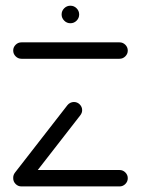

<svg xmlns="http://www.w3.org/2000/svg" viewBox="-20 -669 506 689"><path d="M438.5 -29.6Q438.5 -17.4 429.8 -8.7Q421.1 0 408.9 0H57Q44.8 0 36.1 -8.7Q27.4 -17.4 27.4 -29.6Q27.4 -41.5 36.1 -50.2Q44.8 -58.9 57 -58.9H408.9Q421.1 -58.9 429.8 -50.2Q438.5 -41.5 438.5 -29.6ZM57 -2.2Q44.8 -2.2 36.1 -10.9Q27.4 -19.6 27.4 -31.5Q27.4 -41.5 34.1 -50L222.2 -291.9Q226.3 -297 232.4 -300Q238.5 -303 245.2 -303Q257.4 -303 266.1 -294.3Q274.8 -285.6 274.8 -273.7Q274.8 -263.7 268.1 -255.2L80 -13.3Q75.9 -8.1 69.8 -5.2Q63.7 -2.2 57 -2.2ZM438.5 -487.4Q438.5 -475.6 429.8 -466.9Q421.1 -458.1 408.9 -458.1H57Q44.8 -458.1 36.1 -466.9Q27.4 -475.6 27.4 -487.8Q27.4 -499.6 36.1 -508.3Q44.8 -517 57 -517H408.9Q421.1 -517 429.8 -508.3Q438.5 -499.6 438.5 -487.4ZM201.1 -617Q201.1 -630 210.4 -639.3Q219.6 -648.5 232.6 -648.5Q245.6 -648.5 254.8 -639.3Q264.1 -630 264.1 -617Q264.1 -604.1 254.8 -594.8Q245.6 -585.6 232.6 -585.6Q219.6 -585.6 210.4 -595Q201.1 -604.4 201.1 -617Z"/></svg>

Font: 26F Galaxy Sans Medium
Style: Regular
Weight: 500
Designer: C₂₉H₂₅N₃O₅
Version: Version 1.100